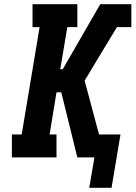

<svg xmlns="http://www.w3.org/2000/svg" viewBox="-20 -755 650 921"><path d="M408 146 433 0H351L274 -312H251L218 -110H251V0H37V-110H84L170 -625H136V-735H351V-625H303L269 -423H281L461 -735H610V-625H541L443 -463L386 -368L455 -110H558L515 146Z"/></svg>

Font: Iosevka Curly Slab XBdExObl
Style: Regular
Weight: 800
Width: 7
Italic angle: -9°
Monospace: yes
Designer: Belleve Invis
Foundry: Belleve Invis
Version: Version 11.1.0; ttfautohint (v1.8.3)